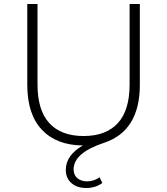

<svg xmlns="http://www.w3.org/2000/svg" viewBox="-20 -720 833 957"><path d="M677 -700V-297Q677 -67 498 -8Q347 42 347 124Q347 153 366 168.5Q385 184 415 184Q431 184 447.5 178.5Q464 173 476 163L490 192Q456 217 410 217Q364 217 336 192.5Q308 168 308 127Q308 54 393 5Q262 4 189 -73Q116 -150 116 -297V-700H167V-299Q167 -170 226 -106Q285 -42 397 -42Q508 -42 567 -106Q626 -170 626 -299V-700Z"/></svg>

Font: Hilab Light
Style: Regular
Weight: 300
Designer: Cristianderson Lima
Foundry: Cristianderson
Version: Version 1.0